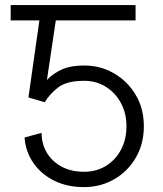

<svg xmlns="http://www.w3.org/2000/svg" viewBox="-20 -743 654 771"><path d="M159.7 -332.5 116.7 -345.2 94.2 -351.6 138.2 -661.1H22.9V-722.7H524.4V-661.1H204.1L168.5 -421.9Q193.8 -448.7 229.2 -464.4Q264.6 -480 317.4 -480Q383.3 -480 437.7 -448.5Q492.2 -417 524.9 -362.1Q557.6 -307.1 557.6 -235.8Q557.6 -165 525.4 -109.9Q493.2 -54.7 438.7 -23.2Q384.3 8.3 316.9 8.3Q250 8.3 198 -17.3Q146 -43 114.5 -87.9Q83 -132.8 78.6 -190.9L147 -209.5Q147 -165 168.2 -129.6Q189.5 -94.2 227.8 -73.7Q266.1 -53.2 316.9 -53.2Q367.2 -53.2 405.8 -77.1Q444.3 -101.1 466.1 -142.3Q487.8 -183.6 487.8 -235.8Q487.8 -288.1 465.6 -329.3Q443.4 -370.6 405 -394.5Q366.7 -418.5 317.4 -418.5Q249 -418.5 214.6 -392.6Q180.2 -366.7 159.7 -332.5Z"/></svg>

Font: Giphurs Light
Style: Regular
Weight: 300
Version: Version 0.920; ttfautohint (v1.8.4.7-5d5b)